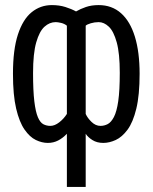

<svg xmlns="http://www.w3.org/2000/svg" viewBox="-20 -550 600 755"><path d="M243 185V-24Q227 -7 208.5 2.5Q190 12 168 12Q145 12 121 0.5Q97 -11 76.5 -40.5Q56 -70 43.5 -123Q31 -176 31 -260Q31 -355 50.5 -414.5Q70 -474 104.5 -502Q139 -530 184 -530Q213 -530 237 -522.5Q261 -515 279 -505Q296 -515 318 -522.5Q340 -530 368 -530Q420 -530 456 -498Q492 -466 510.5 -405.5Q529 -345 529 -260Q529 -176 516 -122.5Q503 -69 481.5 -40Q460 -11 435 0.5Q410 12 386 12Q361 12 343 0.5Q325 -11 317 -24V185ZM178 -55Q195 -55 213 -69Q231 -83 243 -102V-449Q233 -457 220 -460Q207 -463 199 -463Q175 -463 155 -445Q135 -427 122.5 -383.5Q110 -340 110 -263Q110 -193 115 -151.5Q120 -110 129 -89Q138 -68 150.5 -61.5Q163 -55 178 -55ZM375 -55Q390 -55 403.5 -62Q417 -69 428 -90Q439 -111 445 -152.5Q451 -194 451 -264Q451 -340 439 -383.5Q427 -427 408 -445Q389 -463 368 -463Q352 -463 337 -458.5Q322 -454 317 -449V-102Q324 -86 340 -70.5Q356 -55 375 -55Z"/></svg>

Font: Ubuntu Sans Mono
Style: Regular
Weight: 400
Monospace: yes
Designer: Dalton Maag Ltd
Foundry: Dalton Maag Ltd
Version: Version 1.006